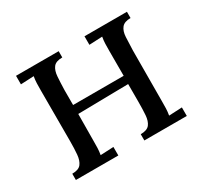

<svg xmlns="http://www.w3.org/2000/svg" viewBox="-111 -649 843 799"><g transform="rotate(-30 311.0 -250.0)"><path d="M250 -470Q219 -470 207 -454.5Q195 -439 193 -411.5Q191 -384 190 -348V-276H433V-394Q433 -414 433.5 -429.5Q434 -445 437 -462L374 -459V-500H578V-470Q548 -470 535.5 -454.5Q523 -439 521.5 -411.5Q520 -384 519 -348L518 -106Q518 -86 517.5 -70.5Q517 -55 514 -38L577 -41V0H373V-30Q404 -30 416 -45.5Q428 -61 430 -88.5Q432 -116 432 -152V-237L190 -233L189 -106Q189 -86 188.5 -70.5Q188 -55 185 -38L248 -41V0H44V-30Q75 -30 87 -45.5Q99 -61 101.5 -88.5Q104 -116 104 -152V-394Q104 -414 104.5 -429.5Q105 -445 108 -462L45 -459V-500H250Z"/></g></svg>

Font: Lora
Style: Regular
Weight: 400
Designer: Olga Karpushina, Alexei Vanyashin (Cyrillic)
Foundry: Cyreal
Version: Version 3.005; ttfautohint (v1.8.4.7-5d5b)